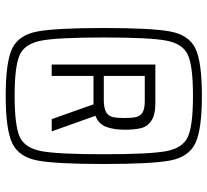

<svg xmlns="http://www.w3.org/2000/svg" viewBox="-48 -688 744 689"><g transform="rotate(90 324.5 -344.0)"><path d="M569 -344Q569 -172 556.5 -106Q544 -40 495.5 -16Q447 8 324 8Q202 8 154 -15.5Q106 -39 93.5 -105.5Q81 -172 81 -344Q81 -516 93.5 -582.5Q106 -649 154 -672.5Q202 -696 324 -696Q447 -696 495.5 -672Q544 -648 556.5 -582Q569 -516 569 -344ZM534 -344Q534 -508 523 -567.5Q512 -627 472 -645.5Q432 -664 324 -664Q217 -664 177 -645.5Q137 -627 126 -567Q115 -507 115 -344Q115 -181 126 -121Q137 -61 177 -42.5Q217 -24 324 -24Q432 -24 472 -42.5Q512 -61 523 -120.5Q534 -180 534 -344ZM396 -314 452 -157H408L355 -307H343H253V-157H212V-529H351Q393 -529 414 -514.5Q435 -500 440.5 -477Q446 -454 446 -419Q446 -379 435.5 -352Q425 -325 396 -314ZM404 -418Q404 -445 400.5 -460Q397 -475 384 -483Q371 -491 344 -491H253V-344H339Q369 -344 383 -352.5Q397 -361 400.5 -376Q404 -391 404 -418Z"/></g></svg>

Font: Saira SemiCondensed Light
Style: Regular
Weight: 300
Width: 4
Designer: Hector Gatti with collaboration of the Omnibus-Type team
Foundry: Omnibus-Type
Version: Version 0.072; ttfautohint (v1.8)